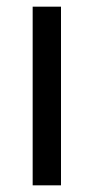

<svg xmlns="http://www.w3.org/2000/svg" viewBox="-20 -556 281 576"><path d="M163 0H78V-536H163Z"/></svg>

Font: Noto Sans Gujarati SemiCondensed
Style: Regular
Weight: 400
Width: 4
Designer: Jelle Bosma - Monotype Design Team, Universal Thirst
Foundry: Monotype Imaging Inc.
Version: Version 2.106; ttfautohint (v1.8.4.7-5d5b)